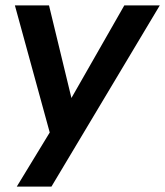

<svg xmlns="http://www.w3.org/2000/svg" viewBox="-20 -509 610 709"><path d="M42 180 179 -45 171 7 35 -489H161L253 -109H222L439 -489H570L170 180Z"/></svg>

Font: Nunito Sans 12pt ExtraLight 12pt
Style: Bold Italic
Weight: 700
Italic angle: -9°
Version: Version 3.101;gftools[0.9.27]